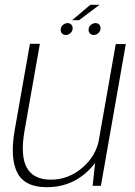

<svg xmlns="http://www.w3.org/2000/svg" viewBox="-20 -776 562 802"><path d="M367 0H401.5L505.5 -592H463.5L379 -112ZM146.5 -593H105L41.5 -233Q21 -116.5 52 -55.2Q83 6 176 6Q266 6 332 -48.2Q398 -102.5 410 -170L394 -195.5Q381.5 -124 323.2 -74.8Q265 -25.5 193 -25.5Q119.5 -25.5 91.8 -75.8Q64 -126 83 -233ZM255 -630Q266 -630 274.8 -638.2Q283.5 -646.5 283.5 -658Q283.5 -667.5 277.5 -673.5Q271.5 -679.5 262.5 -679.5Q251.5 -679.5 242.5 -671.5Q233.5 -663.5 233.5 -651.5Q233.5 -642 239.2 -636Q245 -630 255 -630ZM371.5 -630Q382.5 -630 391.2 -638.2Q400 -646.5 400 -658Q400 -667.5 394.2 -673.5Q388.5 -679.5 379 -679.5Q368 -679.5 359 -671.5Q350 -663.5 350 -651.5Q350 -642 356 -636Q362 -630 371.5 -630ZM281 -691.5H310L396 -756H357.5Z"/></svg>

Font: Anybody UltraCondensed Thin ExtraLight
Style: Italic
Weight: 250
Italic angle: -10°
Version: Version 1.111